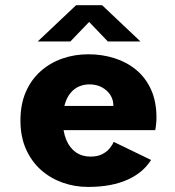

<svg xmlns="http://www.w3.org/2000/svg" viewBox="-20 -726 690 757"><path d="M326.8 11Q274.6 11 226.6 -6Q178.6 -23.1 141.3 -56.2Q104 -89.4 82.3 -138.3Q60.6 -187.2 60.6 -251Q60.6 -314.8 81.8 -363.5Q102.9 -412.2 140.3 -445.3Q177.6 -478.4 225.9 -495.2Q274.1 -512 328.4 -512Q382.7 -512 431.2 -496.6Q479.7 -481.3 517 -450.5Q554.3 -419.6 575.6 -372.7Q596.9 -325.7 596.9 -262.5Q596.9 -250.4 595.5 -236.8Q594.2 -223.2 591.9 -212.9H193.6V-308.3H426.8Q426.8 -309.4 426.8 -310Q426.8 -310.7 426.8 -311.8Q426.8 -332.8 415.1 -351.4Q403.4 -370 382.1 -381.6Q360.9 -393.3 332.1 -393.3Q310.8 -393.3 291.8 -385.1Q272.7 -376.9 258.4 -359.9Q244.1 -343 236 -316.2Q227.8 -289.4 227.8 -252.3Q227.8 -206.9 241.2 -174.8Q254.7 -142.7 279.1 -125.6Q303.6 -108.6 337.1 -108.6Q365.1 -108.6 383.7 -118.5Q402.3 -128.4 413.1 -142Q423.9 -155.6 428.4 -166.6L575.6 -95.3Q560.4 -70.9 537.5 -51.4Q514.6 -32 483.8 -17.9Q453 -3.9 413.8 3.6Q374.6 11 326.8 11ZM128.6 -562.4 280.1 -705.6H382.5L533.9 -562.4H405.2L331.4 -639.5L257.4 -562.4Z"/></svg>

Font: Trispace Thin
Style: Regular
Weight: 100
Designer: Tyler Finck
Foundry: Etcetera Type Company
Version: Version 1.210